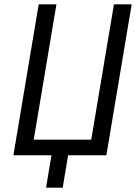

<svg xmlns="http://www.w3.org/2000/svg" viewBox="-20 -718 640 888"><path d="M218 0H42L159 -698H241L136 -72H402L507 -698H589L472 0H295L270 150H193Z"/></svg>

Font: iA Writer Mono V
Style: Regular
Weight: 400
Italic angle: -9.5°
Designer: Mike Abbink, Paul van der Laan, Pieter van Rosmalen
Foundry: Bold Monday
Version: Version 2.000